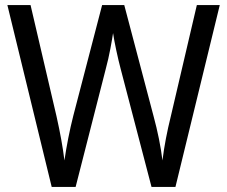

<svg xmlns="http://www.w3.org/2000/svg" viewBox="-20 -734 893 754"><path d="M843 -714 669 0H575L454 -463Q445 -497 436.5 -537Q428 -577 424 -604Q421 -583 413.5 -543Q406 -503 395 -462L277 0H183L9 -714H100L202 -277Q224 -179 233 -104Q239 -145 248 -191Q257 -237 268 -280L381 -714H468L583 -278Q595 -234 604 -189.5Q613 -145 618 -104Q623 -145 631.5 -189.5Q640 -234 651 -278L753 -714Z"/></svg>

Font: Noto Sans Gurmukhi UI SemiCondensed
Style: Regular
Weight: 400
Width: 4
Designer: Jelle Bosma - Monotype Design Team
Foundry: Monotype Imaging Inc.
Version: Version 2.004; ttfautohint (v1.8.4.7-5d5b)